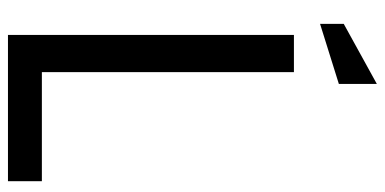

<svg xmlns="http://www.w3.org/2000/svg" viewBox="-256 -686 943 470"><g transform="rotate(90 215.0 -451.5)"><path d="M66 -700H157V-83H424V0H66ZM39 -822 186 -903V-810L39 -764Z"/></g></svg>

Font: Cabin Condensed
Style: Regular
Weight: 400
Width: 3
Designer: Pablo Impallari
Foundry: Pablo Impallari. http://www.impallari.com Igino Marini. http://www.ikern.com
Version: Version 2.200